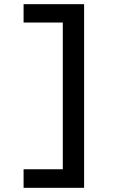

<svg xmlns="http://www.w3.org/2000/svg" viewBox="-20 -790 540 920"><path d="M383 110H93V21H281V-682H93V-770H383Z"/></svg>

Font: M PLUS 1 Code Medium
Style: Regular
Weight: 500
Designer: Coji Morishita
Foundry: UNDERFOREST DESIGN
Version: Version 1.002